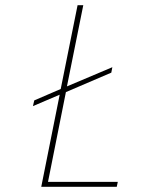

<svg xmlns="http://www.w3.org/2000/svg" viewBox="-20 -720 552 740"><path d="M112 -333 214 -377 279 -700H301L238 -387L413 -461L409 -440L234 -365L165 -19H434L430 0H139L210 -355L107 -311Z"/></svg>

Font: Albert Sans Thin
Style: Italic
Weight: 250
Italic angle: -11.25°
Designer: Andreas Rasmussen
Foundry: a.Foundry
Version: Version 1.025